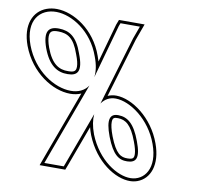

<svg xmlns="http://www.w3.org/2000/svg" viewBox="-294 -840 990 965"><g transform="rotate(10 200.5 -358.0)"><path d="M212.7 -163 212.4 -164C197.9 -202.4 193.1 -235.9 195.8 -263.8L96.7 5L90.6 21H-8.4L15 -43L147.2 -401.5C128.3 -373.3 96.2 -358.5 58.5 -359C-23.5 -359 -132.9 -425 -179.6 -549C-224.2 -670 -163.3 -738 -79.9 -737C-1.6 -736 104.7 -673 148 -550C163.5 -509.7 167.9 -475.1 163.9 -446.9L240.4 -721L246.5 -737H345.5L322.1 -673L217.3 -322C234.7 -347.2 259.6 -360.4 289.8 -360C361.9 -359 467.4 -287 510.3 -168C554.2 -49 500.6 20 431.1 21C364.4 22 262.5 -39 212.7 -163ZM292 -165C325.4 -79 357 -58 399.9 -59C445.5 -60 461.9 -85 430.3 -168C399.3 -252 363.9 -279 317.6 -280C274.7 -281 258.9 -252 292 -165ZM-52.4 -657C-105.8 -658 -128.8 -631 -99.6 -549C-68.6 -465 -23.7 -438 29 -439C80 -439 101.4 -465 68 -550L67.7 -551C39.4 -633 -0.1 -656 -52.4 -657ZM198.7 -157.6C250.4 -28.7 356.4 37.1 431.4 36C444.2 35.8 456.8 33.6 468.5 29.3C530.9 6.6 562.7 -69.3 524.4 -173.1C479.8 -296.9 370.4 -373.9 290 -375C274.3 -375.2 258.9 -371.8 246 -366L336.3 -668.3L366.9 -752H236.1L226.1 -725.7L171.1 -528.4C168.3 -538.1 165.5 -546.3 162.1 -555.2C116.9 -683.4 5.7 -750.9 -79.8 -752C-98 -752.2 -115.5 -749.4 -131.5 -743.6C-198 -719.5 -231.2 -645.7 -193.7 -543.8C-144.9 -414.3 -30.8 -344 58.4 -344C78.1 -343.8 98.6 -348 114 -354.9L0.9 -48.2L-29.9 36H100.9L110.7 10.3L186.8 -195.9C189.7 -183.8 193.5 -171.5 198.3 -158.8ZM306 -170.4C293.8 -202.6 288.9 -225.9 289.3 -240.5C289.7 -261 296.3 -265.5 317.3 -265C355.5 -264.2 386 -244.7 416.2 -162.7C426.6 -135.4 431.2 -115.5 431.6 -102.1C432.3 -79.6 425.4 -74.6 399.6 -74C364.8 -73.2 338.7 -86.2 306 -170.4ZM-52.7 -642C-6.5 -641.1 26.5 -624.3 53.5 -546L54 -544.7C64.7 -517.4 69 -497.6 69 -484.2C69.1 -460.9 59.8 -454 28.8 -454C-17 -453.1 -56 -474 -85.5 -554.1C-94.1 -578.2 -97.6 -596.9 -97.4 -609.7C-97 -634.5 -86 -642.6 -52.7 -642Z"/></g></svg>

Font: Nordica Plus
Style: NordicaClassicLightConOpOblOl
Weight: 300
Version: Version 1.01